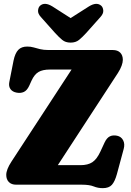

<svg xmlns="http://www.w3.org/2000/svg" viewBox="-20 -960 683 998"><path d="M592.5 -580 280.5 -101.5H398Q437 -101.5 460.2 -117Q483.5 -132.5 502 -172.5L523.5 -219Q535 -243.5 551 -251.2Q567 -259 588.5 -254.5Q610 -250 620 -231Q630 -212 623 -186L587.5 -54.5Q577 -16.5 561.5 0.8Q546 18 514 18Q489 18 467 9Q445 0 405.5 0H64Q39.5 0 26 -13.8Q12.5 -27.5 12.5 -51Q12.5 -78.5 39.5 -120L352 -598.5H239.5Q202 -598.5 180.5 -586Q159 -573.5 144 -541L132 -514.5Q120.5 -489.5 103.8 -482Q87 -474.5 66.5 -478.5Q44.5 -482.5 34.2 -497.2Q24 -512 28.5 -534L50.5 -645.5Q58.5 -683.5 75 -700.8Q91.5 -718 121.5 -718Q139.5 -718 155 -713.5Q170.5 -709 188.5 -704.5Q206.5 -700 232.5 -700H566.5Q591.5 -700 605 -686.2Q618.5 -672.5 618.5 -649Q618.5 -636 612.2 -618.5Q606 -601 592.5 -580ZM428.5 -789Q408 -766.5 390.8 -752.5Q373.5 -738.5 347 -738.5Q320.5 -738.5 303.5 -752.5Q286.5 -766.5 266 -789L192.5 -871.5Q176.5 -889 177.8 -905.2Q179 -921.5 188 -930Q212 -951.5 252.5 -926.5L347 -866L442 -926.5Q482.5 -951.5 506.5 -930Q515.5 -921.5 516.8 -905.2Q518 -889 502 -871.5Z"/></svg>

Font: Fraunces 72pt S100 Black
Style: Regular
Weight: 900
Version: Version 1.000; ttfautohint (v1.8.3)